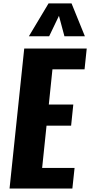

<svg xmlns="http://www.w3.org/2000/svg" viewBox="-20 -1090 521 1110"><path d="M147 -880.4 260.7 -1070.3H393.6L470.7 -880.4H352.5L320.8 -998.5L264.2 -880.4ZM35.2 0 120.1 -809.6H481.4L468.8 -689H283.2L262.2 -485.8H403.8L391.1 -363.3H249L223.6 -119.1H411.1L398.4 0Z"/></svg>

Font: Oswald
Style: Bold
Weight: 700
Designer: Vernon Adams
Foundry: Vernon Adams
Version: 3.0; ttfautohint (v0.94.23-7a4d-dirty) -l 8 -r 50 -G 200 -x 